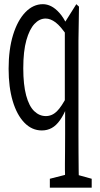

<svg xmlns="http://www.w3.org/2000/svg" viewBox="-20 -621 478 914"><path d="M217.3 272.5V230L311 206.1H330.1L416.5 230V272.5ZM179.2 0Q131.8 0 95.9 -37.1Q60.1 -74.2 40.5 -140.1Q21 -206.1 21 -293.5Q21 -385.7 42.2 -454.8Q63.5 -523.9 100.6 -562.5Q137.7 -601.1 184.1 -601.1Q204.1 -601.1 223.6 -591.3Q243.2 -581.5 262.9 -559.6Q282.7 -537.6 300.8 -499H310.1L302.7 -445.8Q269.5 -495.6 244.9 -514.2Q220.2 -532.7 197.3 -532.7Q168 -532.7 144 -507.1Q120.1 -481.4 105.5 -429.4Q90.8 -377.4 90.8 -295.9Q90.8 -217.8 104.5 -166.7Q118.2 -115.7 142.8 -92Q167.5 -68.4 198.2 -68.4Q227.5 -68.4 250.5 -90.8Q273.4 -113.3 299.8 -165L307.6 -115.2H299.8Q284.2 -75.2 265.9 -49.3Q247.6 -23.4 226.3 -11.7Q205.1 0 179.2 0ZM288.6 272.5Q289.6 239.3 289.6 204.6Q289.6 196.3 289.1 187.5Q289.1 184.6 289.1 158.7Q289.1 129.9 289.6 101.6Q290 73.2 290 17.6V-101.6L288.6 -118.2V-511.7V-514.2L343.3 -601.1L356 -589.4L353.5 -426.8V17.6Q353.5 59.1 353.8 101.6Q354 144 354.5 187.5Q355 231 356 272.5Z"/></svg>

Font: Scarab Serif
Style: Regular
Weight: 400
Designer: John Roberts
Foundry: Scarab
Version: 1.0